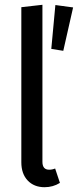

<svg xmlns="http://www.w3.org/2000/svg" viewBox="-20 -769 325 801"><path d="M69 -92V-739L157 -749V-94Q157 -61 185 -61Q198 -61 210 -66L230 -6Q201 12 166 12Q122 12 95.5 -16Q69 -44 69 -92ZM285 -738 211 -748 194 -565 244 -557Z"/></svg>

Font: Fira Sans Compressed
Style: Regular
Weight: 400
Width: 1
Designer: bBox Type GmbH & Carrois Corporate GbR & Edenspiekermann AG
Foundry: bBox Type GmbH & Carrois Corporate GbR & Edenspiekermann AG
Version: Version 4.301